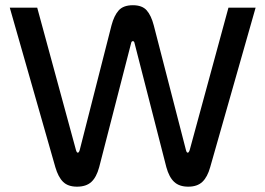

<svg xmlns="http://www.w3.org/2000/svg" viewBox="-20 -699 1006 728"><path d="M356 -64.9Q345.7 -26.9 326.2 -9Q306.6 8.8 272 8.8Q237.8 8.8 219.2 -9.5Q200.7 -27.8 189.9 -64.9L17.1 -669.9H121.1L268.1 -129.9Q271 -120.1 274.9 -120.1Q279.3 -120.1 282.2 -129.9L402.8 -603Q412.6 -640.1 430.2 -659.7Q447.8 -679.2 483.9 -679.2Q519 -679.2 536.1 -659.9Q553.2 -640.6 563 -603L685.1 -129.9Q687.5 -120.1 691.9 -120.1Q695.8 -120.1 699.2 -129.9L846.2 -669.9H949.2L776.9 -64.9Q766.6 -27.8 747.3 -9.5Q728 8.8 693.8 8.8Q659.7 8.8 640.4 -9.3Q621.1 -27.3 610.8 -64.9L490.2 -535.2Q488.8 -543 483.9 -543Q478.5 -543 477.1 -535.2Z"/></svg>

Font: LT Wave Text
Style: Regular
Weight: 400
Designer: Daniel Lyons
Version: Version 2.5 (Glyphs App)